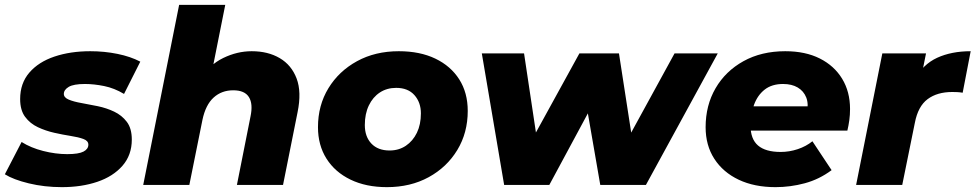

<svg xmlns="http://www.w3.org/2000/svg" viewBox="-36 -762 4019 791"><path d="M219 9Q147 9 83 -6.5Q19 -22 -16 -44L53 -177Q91 -153 142 -140Q193 -127 241 -127Q288 -127 308 -137.5Q328 -148 328 -166Q328 -182 307.5 -189.5Q287 -197 255 -202Q223 -207 187.5 -215Q152 -223 120 -238Q88 -253 67.5 -280.5Q47 -308 47 -354Q47 -419 85 -463Q123 -507 188.5 -529Q254 -551 336 -551Q394 -551 448 -540Q502 -529 542 -508L475 -375Q435 -399 393 -407.5Q351 -416 314 -416Q267 -416 247 -404Q227 -392 227 -375Q227 -360 247.5 -351.5Q268 -343 299.5 -337.5Q331 -332 367 -324.5Q403 -317 434.5 -302Q466 -287 486.5 -260Q507 -233 507 -187Q507 -123 468.5 -79Q430 -35 365 -13Q300 9 219 9Z M1001 -551Q1068 -551 1116.5 -522.5Q1165 -494 1186 -438.5Q1207 -383 1190 -300L1130 0H940L996 -282Q1007 -334 989.5 -362Q972 -390 925 -390Q877 -390 844 -360Q811 -330 798 -268L744 0H554L702 -742H892L822 -391L787 -434Q826 -495 883.5 -523Q941 -551 1001 -551Z M1558 9Q1472 9 1408 -22Q1344 -53 1309 -108.5Q1274 -164 1274 -238Q1274 -328 1317 -398.5Q1360 -469 1435 -510Q1510 -551 1607 -551Q1694 -551 1757.5 -520.5Q1821 -490 1856 -435Q1891 -380 1891 -305Q1891 -215 1848 -144Q1805 -73 1730 -32Q1655 9 1558 9ZM1569 -142Q1607 -142 1636 -161.5Q1665 -181 1681.5 -215Q1698 -249 1698 -295Q1698 -340 1671.5 -370Q1645 -400 1596 -400Q1558 -400 1529 -381Q1500 -362 1483.5 -327.5Q1467 -293 1467 -247Q1467 -199 1494 -170.5Q1521 -142 1569 -142Z M2041 0 1949 -542H2123L2191 -89H2102L2351 -542H2514L2584 -89H2495L2743 -542H2921L2625 0H2437L2372 -375H2429L2227 0Z M3159 9Q3072 9 3007.5 -21.5Q2943 -52 2907 -107.5Q2871 -163 2871 -238Q2871 -328 2912 -398.5Q2953 -469 3027 -510Q3101 -551 3199 -551Q3282 -551 3341.5 -521Q3401 -491 3433.5 -437.5Q3466 -384 3466 -313Q3466 -289 3463 -267Q3460 -245 3455 -224H3020L3038 -324H3367L3288 -295Q3296 -334 3285.5 -360.5Q3275 -387 3250.5 -401.5Q3226 -416 3190 -416Q3144 -416 3114.5 -393Q3085 -370 3070.5 -330.5Q3056 -291 3056 -245Q3056 -189 3087 -162.5Q3118 -136 3180 -136Q3216 -136 3250.5 -147.5Q3285 -159 3311 -180L3390 -61Q3339 -23 3279.5 -7Q3220 9 3159 9Z M3491 0 3599 -542H3779L3748 -388L3730 -432Q3766 -497 3825 -524Q3884 -551 3963 -551L3930 -380Q3918 -382 3908 -382.5Q3898 -383 3887 -383Q3825 -383 3785.5 -353.5Q3746 -324 3733 -256L3681 0Z"/></svg>

Font: Montserrat Thin ExtraBold
Style: Italic
Weight: 800
Italic angle: -11.3°
Version: Version 9.000